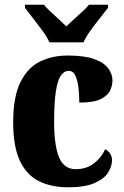

<svg xmlns="http://www.w3.org/2000/svg" viewBox="-20 -786 529 816"><path d="M269 10Q199 10 146.5 -15.5Q94 -41 65 -101.5Q36 -162 36 -266Q36 -375 67 -437Q98 -499 150 -524.5Q202 -550 267 -550Q339 -550 380.5 -535Q422 -520 440 -495.5Q458 -471 458 -444Q458 -423 448 -401.5Q438 -380 408 -365Q378 -350 317 -350Q317 -386 313 -416.5Q309 -447 299.5 -466Q290 -485 273 -485Q253 -485 239 -465.5Q225 -446 217.5 -398.5Q210 -351 210 -267Q210 -168 231 -117.5Q252 -67 302 -67Q347 -67 379 -91.5Q411 -116 427 -152Q456 -136 456 -105Q456 -80 439.5 -53Q423 -26 382 -8Q341 10 269 10ZM190 -606Q180 -629 160.5 -655.5Q141 -682 120.5 -708Q100 -734 86 -753V-766H167Q176 -754 193.5 -737.5Q211 -721 230 -704Q249 -687 262 -674Q275 -687 294 -704Q313 -721 331 -737.5Q349 -754 358 -766H439V-753Q425 -734 404 -708Q383 -682 364 -655.5Q345 -629 335 -606Z"/></svg>

Font: Noto Serif Hebrew Condensed Black
Style: Regular
Weight: 900
Width: 3
Designer: Monotype Design Team
Foundry: Monotype Imaging Inc.
Version: Version 2.004; ttfautohint (v1.8.4.7-5d5b)